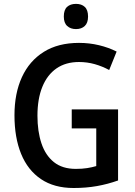

<svg xmlns="http://www.w3.org/2000/svg" viewBox="-20 -941 682 971"><path d="M342.8 -387.7H577.1V-28.3Q525.4 -9.8 470.5 0Q415.5 9.8 352.5 9.8Q253.9 9.8 187.3 -35.2Q120.6 -80.1 86.9 -162.6Q53.2 -245.1 53.2 -357.9Q53.2 -468.8 90.8 -550.8Q128.4 -632.8 201.2 -678.5Q273.9 -724.1 379.4 -724.1Q432.1 -724.1 480.7 -712.4Q529.3 -700.7 569.8 -680.2L532.2 -586.9Q498 -605.5 459.5 -616.5Q420.9 -627.4 379.4 -627.4Q312.5 -627.4 265.6 -595Q218.8 -562.5 194.1 -501.7Q169.4 -440.9 169.4 -356Q169.4 -276.4 189.7 -215.8Q210 -155.3 252.7 -121.1Q295.4 -86.9 363.3 -86.9Q395.5 -86.9 420.4 -90.8Q445.3 -94.7 466.8 -101.1V-291.5H342.8ZM364.3 -921.4Q392.6 -921.4 408.9 -906Q425.3 -890.6 425.3 -857.4Q425.3 -825.2 408.7 -809.6Q392.1 -793.9 364.3 -793.9Q336.9 -793.9 319.8 -809.6Q302.7 -825.2 302.7 -857.4Q302.7 -891.1 319.3 -906.2Q335.9 -921.4 364.3 -921.4Z"/></svg>

Font: Open Sans SemiCondensed SemiBold
Style: Regular
Weight: 600
Width: 4
Designer: Monotype Design Team
Foundry: Monotype Imaging Inc.
Version: Version 3.000